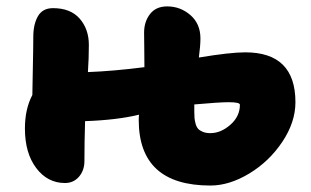

<svg xmlns="http://www.w3.org/2000/svg" viewBox="-20 -555 961 594"><path d="M181.2 11.2Q127 11.2 92 -35.2Q57.1 -81.5 57.1 -157.2Q57.1 -217.8 80.1 -261.2Q80.1 -271 81.5 -339.6Q83 -408.2 83 -440.9Q83 -480 97.4 -504.9Q111.8 -529.8 144 -529.8Q198.2 -529.8 226.6 -497.3Q254.9 -464.8 254.9 -416Q254.9 -375 252 -332Q331.1 -335 426.8 -347.2Q426.8 -370.6 426.3 -408.4Q425.8 -446.3 425.8 -454.1Q425.8 -487.8 444.1 -511.5Q462.4 -535.2 497.1 -535.2Q538.1 -535.2 569.1 -508.3Q600.1 -481.4 600.1 -436Q600.1 -413.6 595.2 -377Q691.9 -393.1 738.8 -393.1Q894 -393.1 894 -238.8Q894 -176.8 853.3 -116Q812.5 -55.2 751 -18.1Q689.5 19 630.9 19Q409.2 19 409.2 -184.1Q409.2 -195.3 410.2 -200.2Q341.8 -183.6 243.2 -180.2Q241.2 -113.8 241.2 -57.1Q241.2 -27.8 224.4 -8.3Q207.5 11.2 181.2 11.2ZM581.1 -210Q581.1 -197.8 581.8 -189.7Q582.5 -181.6 585.2 -171.9Q587.9 -162.1 593 -156.5Q598.1 -150.9 607.7 -147Q617.2 -143.1 630.9 -143.1Q663.1 -143.1 692.6 -168.9Q722.2 -194.8 722.2 -231Q722.2 -238.8 687 -238.8Q658.7 -238.8 581.1 -231.9Z"/></svg>

Font: Shantell Sans Normal
Style: Regular
Weight: 800
Designer: Stephen Nixon, Anya Danilova, Shantell Martin
Foundry: Arrow Type
Version: Version 1.006;[559af2be0]